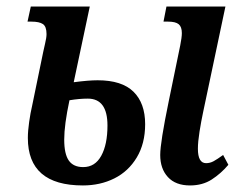

<svg xmlns="http://www.w3.org/2000/svg" viewBox="-20 -556 728 586"><path d="M65 -135Q65 -156 69 -184Q73 -212 78 -233L112 -398Q113 -404 117.5 -422.5Q122 -441 122 -452Q122 -475 111 -482.5Q100 -490 76 -490H64L74 -536H254L205 -305Q250 -311 278 -311Q352 -311 387.5 -276Q423 -241 423 -177Q423 -118 397.5 -75.5Q372 -33 329 -11.5Q286 10 233 10Q65 10 65 -135ZM469 -83Q469 -121 495 -247L530 -417Q535 -442 535 -455Q535 -474 525.5 -482Q516 -490 493 -490H479L488 -536H668L600 -214Q594 -186 589 -154.5Q584 -123 584 -102Q584 -58 609 -58Q621 -58 632 -64Q643 -70 661 -83L677 -53Q654 -26 626 -8Q598 10 560 10Q516 10 492.5 -15.5Q469 -41 469 -83ZM308 -173Q308 -255 248 -255Q222 -255 192 -250Q176 -175 176 -130Q176 -86 190 -66Q204 -46 234 -46Q270 -46 289 -80.5Q308 -115 308 -173Z"/></svg>

Font: Noto Serif CondSemiBold
Style: Italic
Weight: 600
Width: 3
Italic angle: -12°
Designer: Monotype Design Team
Foundry: Monotype Imaging Inc.
Version: Version 1.001